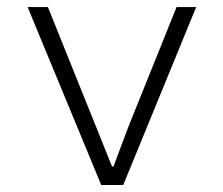

<svg xmlns="http://www.w3.org/2000/svg" viewBox="-20 -530 640 550"><path d="M270 0 59.1 -509.8H117.2L242.2 -199.2Q253.4 -172.4 272.9 -122.8Q292.5 -73.2 300.8 -53.2H305.2Q310.1 -65.4 329.3 -117.7Q348.6 -169.9 360.8 -199.2L485.8 -509.8H542L333 0Z"/></svg>

Font: Office Code Pro Light
Style: Regular
Weight: 300
Designer: Nathan Rutzky & Paul D. Hunt
Foundry: Adobe Systems Incorporated
Version: Version 1.004;PS 001.004;hotconv 1.0.70;makeotf.lib2.5.58329